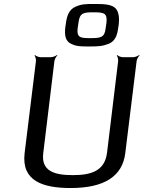

<svg xmlns="http://www.w3.org/2000/svg" viewBox="-20 -937 757 967"><path d="M346 -55C252 -55 186 -76 198 -167L254 -629C255 -638 263 -653 269 -658L267 -660C261 -655 246 -649 237 -649H184C175 -649 160 -655 156 -660L154 -658C158 -653 162 -638 161 -629L104 -166C87 -25 196 10 336 10C505 10 597 -49 611 -166L668 -629C669 -638 677 -653 683 -658L681 -660C675 -655 660 -649 651 -649H598C589 -649 574 -655 570 -660L568 -658C572 -653 576 -638 575 -629L519 -167C507 -76 440 -55 346 -55ZM578 -813C582 -847 578 -876 564 -893C544 -916 502 -917 457 -917C411 -917 392 -917 360 -903C328 -889 316 -858 311 -813L309 -801C304 -758 310 -730 337 -717C365 -703 384 -703 430 -703C476 -703 496 -704 529 -717C559 -730 571 -758 576 -801L578 -813ZM435 -745C385 -745 366 -747 371 -794L375 -821C381 -872 399 -875 451 -875C503 -875 522 -872 516 -821L512 -794C507 -747 485 -745 435 -745Z"/></svg>

Font: Gamestation Storm Oblique 
Style: Italic
Weight: 400
Designer: Jonas Hecksher
Foundry: Jonas Hecksher, Playtypeª, e-types AS
Version: Version 1.003